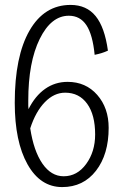

<svg xmlns="http://www.w3.org/2000/svg" viewBox="-20 -711 487 781"><path d="M255 -378Q329 -378 375.5 -325Q422 -272 422 -191Q422 -83 370.5 -16.5Q319 50 233 50Q144 50 92 -42.5Q40 -135 40 -293Q40 -482 100 -586.5Q160 -691 267 -691Q332 -691 369 -645.5Q406 -600 419 -505Q406 -499 393 -495Q380 -491 365 -488Q357 -570 331.5 -608.5Q306 -647 260 -647Q188 -647 141.5 -552.5Q95 -458 95 -302Q95 -287 95 -280Q95 -273 96 -267Q123 -321 163.5 -349.5Q204 -378 255 -378ZM103 -189Q117 -97 152.5 -45.5Q188 6 239 6Q294 6 330.5 -44Q367 -94 367 -164Q367 -244 334.5 -289Q302 -334 245 -334Q200 -334 162.5 -295.5Q125 -257 103 -189Z"/></svg>

Font: Atma Light
Style: Regular
Weight: 300
Designer: Gregori Vincens, Jeremie Hornus, Riccardo Olocco, Yoann Minet.
Foundry: black foundry
Version: Version 1.102;PS 1.100;hotconv 1.0.86;makeotf.lib2.5.63406